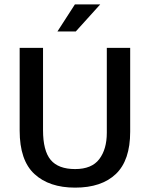

<svg xmlns="http://www.w3.org/2000/svg" viewBox="-20 -849 687 879"><path d="M70 -630H177V-253Q177 -159 212 -117Q247 -75 324 -75Q400 -75 434.5 -120.5Q469 -166 469 -241V-630H576V-246Q576 -115 510.5 -52.5Q445 10 324 10Q205 10 137.5 -52.5Q70 -115 70 -251ZM327 -705H243L323 -829H439Z"/></svg>

Font: Mukta Vaani Medium
Style: Regular
Weight: 500
Designer: Noopur Datye, Girish Dalvi, Yashodeep Gholap, Pallavi Karambelkar
Foundry: Ek Type
Version: Version 2.538;PS 1.000;hotconv 16.6.51;makeotf.lib2.5.65220;